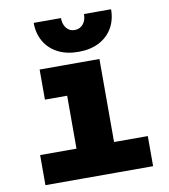

<svg xmlns="http://www.w3.org/2000/svg" viewBox="-87 -863 823 936"><g transform="rotate(-10 325.0 -394.5)"><path d="M242 0V-560H428V0ZM62 0V-149H595V0ZM132 -411V-560H335V-411ZM334 -612Q275 -612 232 -634.5Q189 -657 166 -697Q143 -737 143 -789H278Q278 -758 293.5 -739Q309 -720 334 -720Q360 -720 376 -739Q392 -758 392 -789H526Q526 -737 503 -697Q480 -657 437 -634.5Q394 -612 334 -612Z"/></g></svg>

Font: Azeret Mono ExtraBold
Style: Regular
Weight: 800
Designer: Martin Vácha
Foundry: Displaay
Version: Version 1.002